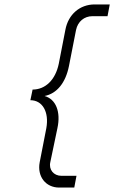

<svg xmlns="http://www.w3.org/2000/svg" viewBox="-20 -736 515 866"><path d="M247 110H315L325 57H257C222 57 199 29 207 -5L239 -158C255 -232 232 -289 181 -303C237 -314 276 -363 291 -438L323 -601C331 -639 360 -663 397 -663H465L475 -716H407C340 -716 288 -671 275 -602L245 -448C230 -376 185 -332 127 -332L117 -284C172 -284 202 -231 189 -158L159 -4C147 60 186 110 247 110Z"/></svg>

Font: Uncut Sans Light Italic
Style: Regular
Weight: 300
Italic angle: -11°
Designer: Kasper Nordkvist
Foundry: UNCUT.wtf
Version: Version 1.304;Glyphs 3.2 (3246)